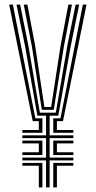

<svg xmlns="http://www.w3.org/2000/svg" viewBox="-20 -820 419 840"><path d="M181.5 0V-118.2H77.8V-130.5H181.5V-215.8H77.8V-228H181.5V-314H143.5L89.5 -618.5L52.2 -800H68L104.5 -618.5L154.5 -327H224.2L274.2 -618.5L310.8 -800H326.5L289.5 -618.5L235 -314H197.2V-228H301V-215.8H197.2V-130.5H301V-118.2H197.2V0ZM77.8 -239V-251.2H149.8V-290H123.2L20.2 -800H36.2L134.8 -302.2H165.5V-239ZM163 -339.5 119.2 -618.5 83.8 -800H99.8L134 -618.5L174.2 -351.8H203.8L244.8 -618.5L279 -800H294.8L259.8 -618.5L215.2 -339.5ZM213 -239V-302.2H244.5L342.5 -800H358.5L255.5 -290H229V-251.2H301V-239ZM77.8 -141.5V-153.8H149.8V-192.5H77.8V-204.8H165.5V-141.5ZM213 -141.5V-204.8H301V-192.5H229V-153.8H301V-141.5ZM149.8 0V-95H77.8V-107.2H165.5V0ZM213 0V-107.2H301V-95H229V0Z"/></svg>

Font: Big Shoulders Inline Text
Style: Regular
Weight: 400
Designer: Patric King
Foundry: XO Type Co
Version: Version 1.000